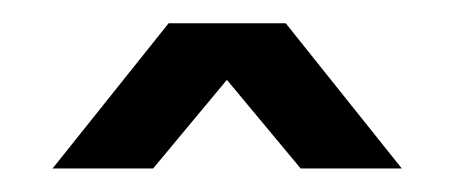

<svg xmlns="http://www.w3.org/2000/svg" viewBox="-20 -744 398 164"><path d="M124 -724.1H224.1L323.2 -600.1H236.8L173.8 -675.8L110.8 -600.1H24.9Z"/></svg>

Font: OSP-DIN
Style: DIN
Weight: 500
Width: 3
Version: Version 001.000